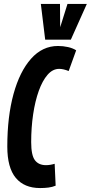

<svg xmlns="http://www.w3.org/2000/svg" viewBox="-20 -943 460 973"><path d="M183 10Q103 10 60 -41.5Q17 -93 17 -200Q17 -352 48.5 -466.5Q80 -581 137.5 -645.5Q195 -710 274 -710Q300 -710 324.5 -704.5Q349 -699 366 -688L328 -583Q301 -594 280 -594Q247 -594 221 -564Q195 -534 176.5 -482.5Q158 -431 148 -364Q138 -297 138 -223Q138 -156 157 -131Q176 -106 213 -106Q234 -106 257 -113L262 -2Q245 5 225.5 7.5Q206 10 183 10ZM420 -923 339 -742H209L187 -923H284L285 -805L322 -923Z"/></svg>

Font: Georama ExtraCondensed
Style: Bold Italic
Weight: 700
Width: 2
Italic angle: -9°
Designer: Jean-Baptiste Levee
Foundry: Production Type
Version: Version 1.000